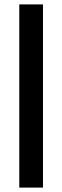

<svg xmlns="http://www.w3.org/2000/svg" viewBox="-20 -851 282 871"><path d="M67.5 0V-831H175V0Z"/></svg>

Font: Merriweather 36pt Medium
Style: Regular
Weight: 500
Version: Version 2.100